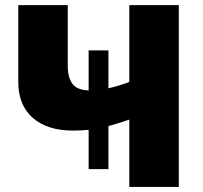

<svg xmlns="http://www.w3.org/2000/svg" viewBox="-20 -734 799 754"><path d="M405.8 -387.2Q444.8 -396 487.8 -412.1V-713.9H682.1V0H487.8V-264.2Q453.6 -252.4 405.8 -238.8V-69.8H328.1V-224.1Q296.4 -221.2 267.1 -221.2Q165.5 -221.2 108.6 -271.2Q51.8 -321.3 51.8 -412.1V-713.9H246.1V-476.1Q246.1 -429.7 264.2 -405Q282.2 -380.4 328.1 -378.9V-536.1H405.8Z"/></svg>

Font: Open Sans ExtBd
Style: Bold
Weight: 800
Foundry: Ascender Corporation
Version: Version 1.10